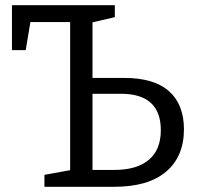

<svg xmlns="http://www.w3.org/2000/svg" viewBox="-20 -719 763 739"><path d="M459 -419Q573 -419 630.5 -368Q688 -317 688 -221Q688 -117 619.5 -58.5Q551 0 419 0H151V-46L250 -64V-634H97L79 -526H26V-699H422V-653L336 -633V-419ZM420 -65Q507 -65 553 -104Q599 -143 599 -218Q599 -288 560.5 -323Q522 -358 447 -358H336V-65Z"/></svg>

Font: Bitter Pro
Style: Regular
Weight: 400
Designer: Sol Matas, and Bitter project Authors
Foundry: Sol Matas
Version: Version 1.010